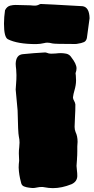

<svg xmlns="http://www.w3.org/2000/svg" viewBox="-31 -928 476 977"><path d="M195.3 24.9C190.9 23.9 186 23.4 180.7 23.4C173.3 23.4 165 24.4 155.3 26.4C148.9 27.8 143.1 28.8 136.7 28.8C136.7 28.8 128.9 28.3 128.9 28.3C128.9 28.3 116.7 26.9 116.7 26.9C107.9 25.9 99.6 23.9 92.3 21C85 18.6 79.6 13.2 77.1 4.9C77.1 4.9 75.7 -1 75.7 -1C68.8 -25.9 64.9 -50.3 64 -75.2C64 -86.9 64.9 -98.6 66.4 -109.9C66.4 -109.9 64.9 -147.5 64.9 -147.5C64.9 -157.7 65.4 -168.5 66.9 -178.7C67.9 -186.5 68.4 -194.3 68.4 -202.1C68.4 -212.9 67.4 -223.1 64.9 -233.4C62 -245.6 60.1 -289.6 58.6 -365.7C58.6 -365.7 48.8 -472.2 48.8 -472.2C49.3 -481.9 49.8 -491.7 50.8 -501C52.2 -516.1 52.7 -530.8 52.7 -545.9C52.7 -555.7 52.2 -565.4 51.3 -574.7C49.8 -584 49.3 -593.8 48.8 -603.5C49.8 -633.3 61.5 -649.9 84.5 -652.3C128.4 -656.7 161.1 -659.2 183.1 -660.2C188 -660.6 192.9 -661.1 197.8 -661.1C201.2 -661.1 203.6 -660.6 206.1 -659.7C213.9 -656.2 221.7 -654.8 229 -654.8C236.8 -654.8 244.6 -655.3 252 -655.8C262.2 -657.2 271.5 -657.7 278.8 -657.7C287.1 -657.7 296.4 -656.7 306.2 -654.8C317.4 -652.3 326.2 -646 332.5 -635.7C349.6 -613.8 358.4 -595.2 358.4 -580.1C358.4 -572.8 356.9 -565.4 354 -557.6C354 -557.6 353.5 -552.7 353.5 -552.7C353.5 -551.3 354 -549.3 354.5 -547.4C355 -545.4 355 -543.5 355 -541.5C355 -537.1 355 -532.7 355.5 -529.3C356 -525.4 356 -522 356 -518.6C356 -502.4 353 -485.4 347.7 -467.3C344.2 -456.1 341.8 -444.3 340.3 -432.6C340.3 -426.8 342.3 -420.9 346.2 -414.6C349.6 -408.2 352.1 -402.3 352.5 -396.5C352.5 -375.5 352.1 -354 350.6 -333C349.1 -305.2 348.6 -288.6 348.6 -282.7C348.6 -273.4 350.1 -264.6 353.5 -256.3C360.4 -242.2 363.8 -225.6 363.8 -206.1C363.8 -198.2 363.3 -190.4 362.3 -182.6C362.3 -182.6 362.3 -157.7 362.3 -157.7C362.3 -144.5 361.8 -131.8 360.8 -120.1C360.8 -120.1 360.8 -117.2 360.8 -117.2C359.4 -99.1 358.4 -87.9 358.4 -84C358.9 -76.7 359.4 -69.3 360.4 -61.5C361.8 -51.8 362.3 -42 362.3 -32.2C361.8 -13.2 352.1 0.5 333 9.3C300.3 22.5 269 29.3 238.3 29.3C224.1 29.3 210 27.8 195.3 24.9ZM8.8 -728.5C-4.4 -735.8 -10.7 -762.2 -10.7 -807.6C-10.7 -830.6 -8.8 -853 -5.4 -876C1 -888.7 9.8 -896.5 21 -899.4C30.8 -901.9 40 -902.8 48.3 -902.8C55.7 -902.8 81.1 -902.3 124 -900.9C131.3 -899.9 139.2 -899.4 147 -899.4C154.3 -899.4 162.1 -901.4 169.9 -905.8C172.4 -907.2 174.8 -907.7 178.2 -907.7C190.4 -907.7 260.7 -903.8 389.2 -896.5C412.1 -893.1 423.8 -873 424.8 -835.4C424.8 -835.4 411.1 -734.4 411.1 -734.4C408.7 -724.1 403.8 -717.3 396.5 -713.9C389.2 -710.4 376.5 -707 359.4 -704.6C359.4 -704.6 351.6 -704.1 351.6 -704.1C280.3 -704.1 241.7 -705.1 235.4 -707C225.6 -709.5 217.3 -710.9 210 -710.9C204.6 -710.9 199.7 -710.4 195.3 -709C180.7 -705.6 166.5 -703.6 152.3 -703.6C89.4 -703.6 41.5 -711.9 8.8 -728.5Z"/></svg>

Font: Kaph
Style: Regular
Weight: 400
Designer: GGBotNet
Foundry: f0n7.com